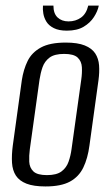

<svg xmlns="http://www.w3.org/2000/svg" viewBox="-20 -654 393 681"><path d="M141.3 7.3Q99.2 7.3 73.9 -2.6Q48.6 -12.5 36.4 -31.1Q24.3 -49.7 22.6 -76.6Q20.9 -103.6 25.4 -138L57.4 -369.4Q63.2 -407.7 78.1 -437.9Q93 -468 125 -485.5Q156.9 -503 213.3 -503Q255.3 -503 280.6 -492.8Q305.9 -482.6 317.8 -464.5Q329.6 -446.3 331.4 -422.2Q333.2 -398 329.3 -369.4L297.3 -138.2Q291.3 -92.4 275.5 -59.8Q259.7 -27.1 228.1 -9.9Q196.5 7.3 141.3 7.3ZM146.5 -32.9Q180.7 -32.9 198.2 -46Q215.8 -59.2 223.2 -80.5Q230.6 -101.7 233.7 -124.8L268.2 -371.6Q271.6 -395 270.4 -415.7Q269.3 -436.5 255.5 -449.7Q241.7 -462.8 207.5 -462.8Q173.3 -462.8 155.7 -449.7Q138.2 -436.5 130.9 -415.7Q123.7 -395 120.2 -371.6L85.8 -124.8Q82.7 -101.7 83.7 -80.5Q84.7 -59.2 98.5 -46Q112.3 -32.9 146.5 -32.9ZM217.3 -545.3Q188.7 -545.3 171.1 -554.2Q153.4 -563 144.8 -576.8Q136.3 -590.6 133.7 -605.9Q131.1 -621.2 132.4 -634.1H169.5Q169.4 -606.1 184.2 -592.1Q199.1 -578.1 222.9 -578.1Q248.5 -578.1 267.3 -591.6Q286.2 -605.1 293 -634.1H330.4Q326.4 -614 313.1 -593.5Q299.8 -572.9 276.6 -559.1Q253.4 -545.3 217.3 -545.3Z"/></svg>

Font: Alumni Sans Thin
Style: Italic
Weight: 100
Italic angle: -8°
Designer: Robert E. Leuschke
Foundry: Robert E. Leuschke
Version: Version 1.016